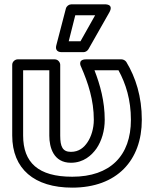

<svg xmlns="http://www.w3.org/2000/svg" viewBox="-20 -825 706 880"><path d="M311 -15C155 -15 86 -80 86 -204V-503H206V-203C206 -150 225 -79 305 -79C363 -79 400 -113 422 -144C446 -179 460 -226 460 -276C460 -361 439 -436 413 -503H523C557 -441 580 -367 580 -276C580 -111 485 -15 311 -15ZM630 -276C630 -382 602 -470 559 -541C555 -547 546 -553 537 -553H375C332 -553 352 -518 352 -518C384 -445 410 -366 410 -276C410 -236 398 -198 381 -173C365 -149 342 -129 305 -129C267 -129 256 -153 256 -203V-528C256 -539 246 -553 231 -553H61C50 -553 36 -543 36 -528V-204C36 -51 137 35 311 35C516 35 630 -90 630 -276ZM325 -755H416L349 -636H295ZM306 -805C296 -805 285 -797 282 -786L238 -617C230 -585 260 -586 263 -586H363C371 -586 380 -591 385 -599L481 -768C504 -809 459 -805 459 -805Z"/></svg>

Font: Asimov
Style: XWidOu
Weight: 500
Designer: Google
Version: Version 2.000980; 2014